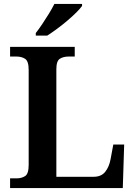

<svg xmlns="http://www.w3.org/2000/svg" viewBox="-20 -951 684 971"><path d="M31 0V-49H64Q89 -49 107 -60.5Q125 -72 125 -117V-597Q125 -642 107 -653.5Q89 -665 64 -665H31V-714H358V-665H326Q301 -665 283 -654Q265 -643 265 -601V-57H454Q492 -57 512 -82Q532 -107 539 -145L553 -220H608L601 0ZM161 -784Q176 -803 193.5 -829Q211 -855 227.5 -882Q244 -909 255 -931H395V-921Q386 -908 366 -888Q346 -868 320 -846Q294 -824 267.5 -804.5Q241 -785 219 -771H161Z"/></svg>

Font: Noto Naskh Arabic UI Semi
Style: Bold
Weight: 700
Designer: Monotype Design Team, David Williams, Mohamad Dakak and Nizar Qandah
Foundry: Monotype Imaging Inc.
Version: Version 2.014; ttfautohint (v1.8.4.7-5d5b)